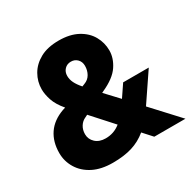

<svg xmlns="http://www.w3.org/2000/svg" viewBox="-153 -830 992 993"><g transform="rotate(-30 342.5 -334.0)"><path d="M247 10Q178 10 130 -14.5Q82 -39 56.5 -81Q31 -123 31 -172Q31 -239 63 -286Q95 -333 159 -356L175 -361Q141 -401 129 -437Q117 -473 117 -503Q117 -549 140 -589Q163 -629 207.5 -653.5Q252 -678 319 -678Q385 -678 430.5 -653.5Q476 -629 498.5 -589Q521 -549 521 -503Q521 -457 491.5 -413Q462 -369 389 -336L379 -331L452 -253L500 -324H653L540 -157L685 0H499L451 -53Q411 -20 362.5 -5Q314 10 247 10ZM278 -118Q302 -118 324 -125.5Q346 -133 366 -149L255 -272L241 -265Q220 -256 207.5 -236Q195 -216 195 -190Q195 -160 217.5 -139Q240 -118 278 -118ZM307 -411 322 -417Q347 -426 359.5 -448Q372 -470 372 -497Q372 -521 357 -536.5Q342 -552 319 -552Q296 -552 281 -536.5Q266 -521 266 -497Q266 -476 276 -455.5Q286 -435 307 -411Z"/></g></svg>

Font: Gantari ExtraBold
Style: Regular
Weight: 800
Version: Version 1.000